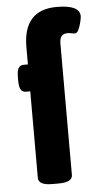

<svg xmlns="http://www.w3.org/2000/svg" viewBox="-54 -794 434 831"><g transform="rotate(-5 162.5 -379.0)"><path d="M79 -30V-406H61Q45 -406 38 -418Q31 -430 31 -456V-473Q31 -499 38 -511Q45 -523 61 -523H79V-598Q79 -760 225 -760Q325 -760 325 -711Q325 -705 321 -687Q317 -669 310 -654Q303 -639 294 -639Q288 -639 278 -641Q268 -643 263 -643Q244 -643 235.5 -633Q227 -623 227 -600V-30Q227 2 167 2H139Q79 2 79 -30Z"/></g></svg>

Font: Asap-Bold
Style: Bold
Weight: 700
Designer: Pablo Cosgaya
Foundry: Omnibus-Type
Version: Version 2.000; ttfautohint (v1.8)